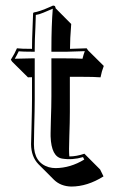

<svg xmlns="http://www.w3.org/2000/svg" viewBox="-20 -605 436 691"><path d="M95.2 -429.2Q95.2 -460.9 97.2 -506.3Q98.6 -540 99.1 -557.1L101.1 -560.1Q121.6 -563 161.1 -580.6Q167 -583 170.9 -585Q175.8 -584.5 177.7 -583Q179.7 -579.6 180.2 -575.2L236.3 -518.6Q231.9 -463.9 231.9 -429.2Q249.5 -429.7 292 -431.2L296.9 -423.8L353.5 -367.7Q345.7 -347.7 341.8 -326.7Q320.8 -328.6 269.5 -328.6H231.4V-202.6Q231.4 -167.5 229.5 -113.8Q228.5 -81.5 228.5 -69.3Q228.5 -53.2 229.5 -42Q255.4 -42 283.7 -51.8L340.3 4.9L352.5 29.8Q294.4 66.4 236.3 66.4Q198.7 65.4 174.8 42.5L118.2 -14.2Q92.3 -41 91.8 -85.9Q91.8 -98.1 93.3 -141.1Q95.2 -213.4 95.2 -248V-327.1Q86.9 -326.7 80.6 -326.7L23.9 -382.8L19 -390.1Q33.2 -412.6 41 -431.2Q56.2 -429.2 95.2 -429.2ZM105 -429.2V-418.9H94.7Q62.5 -418.9 47.4 -420.4Q41 -406.7 33.2 -393.6Q58.1 -394.5 94.7 -395H105V-248Q105 -212.4 103 -140.6Q102.1 -98.6 102.1 -85.9Q102.1 -19.5 155.3 -3.4Q167.5 0 180.2 0Q233.4 -0.5 283.2 -30.8L278.8 -39.6Q240.7 -28.3 203.6 -34.2Q164.6 -40.5 162.1 -114.3Q162.1 -120.6 162.1 -126Q162.1 -138.7 163.1 -170.9Q165 -224.6 165 -258.8V-395H212.9Q251.5 -395 276.9 -393.6Q280.3 -408.2 285.2 -420.9Q242.7 -419.4 222.2 -418.9H165V-429.2Q165 -511.7 169.9 -573.7Q127.4 -555.2 120.6 -553.7Q114.3 -552.2 108.9 -551.3Q108.9 -536.1 107.4 -506.3Q105 -460.4 105 -429.2Z"/></svg>

Font: Linux Biolinum Shadow O
Style: Regular
Weight: 400
Designer: Philipp H. Poll
Foundry: Philipp H. Poll
Version: Version 1.0.4